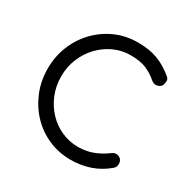

<svg xmlns="http://www.w3.org/2000/svg" viewBox="-176 -958 1126 1136"><g transform="rotate(30 387.5 -390.5)"><path d="M450 10Q369 10 298.5 -20.5Q228 -51 175.5 -106Q123 -161 93 -234Q63 -307 63 -391Q63 -474 92.5 -546.5Q122 -619 175 -674Q228 -729 298 -760Q368 -791 450 -791Q526 -791 582.5 -770.5Q639 -750 695 -704Q703 -698 706.5 -690.5Q710 -683 709.5 -676Q709 -669 707 -661Q706 -646 694.5 -636.5Q683 -627 666.5 -626Q650 -625 635 -637Q597 -670 555.5 -687Q514 -704 450 -704Q389 -704 335.5 -679Q282 -654 241.5 -611Q201 -568 178 -511.5Q155 -455 155 -391Q155 -326 178 -269Q201 -212 241.5 -169Q282 -126 335.5 -102Q389 -78 450 -78Q503 -78 549.5 -95.5Q596 -113 639 -145Q655 -157 671 -155.5Q687 -154 698.5 -142.5Q710 -131 710 -111Q710 -101 706.5 -92.5Q703 -84 695 -77Q642 -32 580 -11Q518 10 450 10Z"/></g></svg>

Font: Comfortaa SemiBold
Style: Regular
Weight: 600
Designer: Johan Aakerlund
Foundry: Johan Aakerlund
Version: Version 3.104; ttfautohint (v1.8.1.43-b0c9)